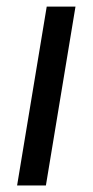

<svg xmlns="http://www.w3.org/2000/svg" viewBox="-20 -566 283 586"><path d="M32.2 0 122.6 -545.9H210.4L120.1 0Z"/></svg>

Font: Adwaita Sans
Style: Italic
Weight: 400
Italic angle: -9.39999°
Designer: Rasmus Andersson
Foundry: rsms
Version: Version 4.001;git-9221beed3